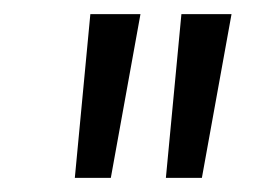

<svg xmlns="http://www.w3.org/2000/svg" viewBox="-20 -757 364 272"><path d="M108 -737H179L137 -505H86ZM237 -737H308L266 -505H215Z"/></svg>

Font: Krub
Style: Italic
Weight: 400
Italic angle: -8°
Designer: Ekaluck Peanpanawate
Foundry: Cadson Demak Co.,Ltd.
Version: Version 1.000; ttfautohint (v1.6)